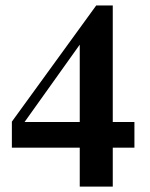

<svg xmlns="http://www.w3.org/2000/svg" viewBox="-20 -690 553 710"><path d="M477.1 -144V-238.8H397V-669.9H335.9L23.9 -240.2V-144H274.9V0H397V-144ZM274.9 -238.8H70.8L274.9 -524.9Z"/></svg>

Font: Galatia SIL
Style: Bold
Weight: 700
Designer: Development by SIL's NRSI team
Version: Version 2.1